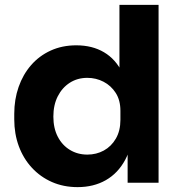

<svg xmlns="http://www.w3.org/2000/svg" viewBox="-20 -750 743 788"><path d="M298.5 18Q240.8 18 193.1 -3Q145.5 -24 110.8 -61.6Q76 -99.2 57.2 -150Q38.5 -200.8 38.5 -260.2V-282.8Q38.5 -342 56.4 -393.1Q74.2 -444.2 107.6 -482.6Q141 -521 188.1 -542.5Q235.2 -564 293.2 -564Q358.8 -564 406.9 -535.5Q455 -507 482.1 -451.5Q509.2 -396 511.8 -314.5L470.2 -353.8V-730H630.8V0H503.8V-227.2H525.8Q523.2 -149 493.8 -94Q464.2 -39 414.2 -10.5Q364.2 18 298.5 18ZM338.5 -115.5Q375.5 -115.5 406.1 -132.2Q436.8 -149 455.5 -181.1Q474.2 -213.2 474.2 -258V-295Q474.2 -338.8 455 -368.6Q435.8 -398.5 405 -414.5Q374.2 -430.5 338.2 -430.5Q298 -430.5 266.5 -410.4Q235 -390.2 217 -354.6Q199 -319 199 -271.5Q199 -224 217.1 -189Q235.2 -154 266.9 -134.8Q298.5 -115.5 338.5 -115.5Z"/></svg>

Font: SVN-Sora Variable
Style: Regular
Weight: 400
Designer: Jonathan Barnbrook, Julián Moncada
Foundry: Barnbrook Fonts
Version: Version 2.000 - Viet hoa boi STYLEno.1 Fonts